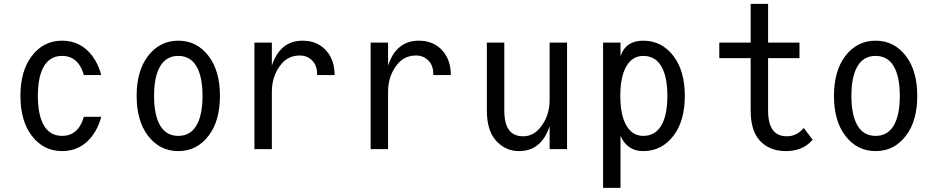

<svg xmlns="http://www.w3.org/2000/svg" viewBox="-20 -752 4728 968"><path d="M490.7 -163.1Q475.6 -107.9 446.3 -68.4Q388.2 9.8 293 9.8Q198.7 9.8 139.6 -68.4Q83 -143.1 83 -268.6Q83 -394 139.6 -468.8Q198.7 -546.9 293 -546.9Q388.2 -546.9 446.3 -468.8Q475.6 -429.2 490.7 -373.5Q490.7 -373.5 402.8 -373.5Q397.5 -392.1 390.1 -407.2Q359.9 -470.2 293 -470.2Q226.6 -470.2 195.8 -407.2Q170.9 -356 170.9 -268.6Q170.9 -181.2 195.8 -129.9Q226.6 -66.9 293 -66.9Q359.9 -66.9 390.1 -129.9Q397.5 -145 402.8 -163.1Z M976.1 -129.9Q1001 -181.2 1001 -268.6Q1001 -356 976.1 -407.2Q945.3 -470.2 878.9 -470.2Q812.5 -470.2 781.7 -407.2Q756.8 -356 756.8 -268.6Q756.8 -181.2 781.7 -129.9Q812.5 -66.9 878.9 -66.9Q945.3 -66.9 976.1 -129.9ZM725.6 -68.4Q668.9 -143.1 668.9 -268.6Q668.9 -394 725.6 -468.8Q784.7 -546.9 878.9 -546.9Q973.1 -546.9 1032.2 -468.8Q1088.9 -394 1088.9 -268.6Q1088.9 -143.1 1032.2 -68.4Q973.1 9.8 878.9 9.8Q784.7 9.8 725.6 -68.4Z M1262.7 0V-537.1H1350.6V-421.4Q1392.1 -546.9 1505.4 -546.9Q1583 -546.9 1627.9 -493.2Q1667 -446.3 1667 -373.5H1579.1Q1579.1 -418.9 1557.6 -442.9Q1531.2 -472.2 1492.2 -472.2Q1434.6 -472.2 1399.4 -430.2Q1350.6 -372.1 1350.6 -289.1V0Z M1848.6 0V-537.1H1936.5V-421.4Q1978 -546.9 2091.3 -546.9Q2168.9 -546.9 2213.9 -493.2Q2252.9 -446.3 2252.9 -373.5H2165Q2165 -418.9 2143.6 -442.9Q2117.2 -472.2 2078.1 -472.2Q2020.5 -472.2 1985.4 -430.2Q1936.5 -372.1 1936.5 -289.1V0Z M2838.9 0H2751V-115.7Q2709.5 9.8 2596.2 9.8Q2526.9 9.8 2479 -44.9Q2434.6 -95.7 2434.6 -195.8V-537.1H2522.5V-195.8Q2522.5 -127 2547.4 -95.2Q2570.8 -64.9 2617.7 -64.9Q2667 -64.9 2702.1 -106.9Q2751 -165 2751 -248V-537.1H2838.9Z M3222.7 -470.2Q3163.1 -470.2 3132.3 -407.2Q3107.4 -356 3107.4 -268.6Q3107.4 -181.2 3132.3 -129.9Q3163.1 -66.9 3222.7 -66.9Q3289.1 -66.9 3319.8 -129.9Q3344.7 -181.2 3344.7 -268.6Q3344.7 -356 3319.8 -407.2Q3289.1 -470.2 3222.7 -470.2ZM3020.5 -537.1H3108.4V-469.7Q3135.7 -546.9 3222.7 -546.9Q3316.9 -546.9 3376 -468.8Q3432.6 -394 3432.6 -268.6Q3432.6 -143.1 3376 -68.4Q3316.9 9.8 3222.7 9.8Q3142.1 9.8 3108.4 -67.4V195.3H3020.5Z M3942.4 9.8Q3857.9 9.8 3809.1 -44.9Q3764.6 -94.7 3764.6 -195.8V-459H3606.4V-537.1H3764.6V-732.4H3852.5V-537.1H4010.7V-459H3852.5V-195.8Q3852.5 -127.4 3877.4 -95.2Q3900.9 -64.9 3947.8 -64.9Q3997.1 -64.9 4032.2 -106.9L4077.1 -47.4Q4028.3 9.8 3942.4 9.8Z M4491.7 -129.9Q4516.6 -181.2 4516.6 -268.6Q4516.6 -356 4491.7 -407.2Q4460.9 -470.2 4394.5 -470.2Q4328.1 -470.2 4297.4 -407.2Q4272.5 -356 4272.5 -268.6Q4272.5 -181.2 4297.4 -129.9Q4328.1 -66.9 4394.5 -66.9Q4460.9 -66.9 4491.7 -129.9ZM4241.2 -68.4Q4184.6 -143.1 4184.6 -268.6Q4184.6 -394 4241.2 -468.8Q4300.3 -546.9 4394.5 -546.9Q4488.8 -546.9 4547.9 -468.8Q4604.5 -394 4604.5 -268.6Q4604.5 -143.1 4547.9 -68.4Q4488.8 9.8 4394.5 9.8Q4300.3 9.8 4241.2 -68.4Z"/></svg>

Font: Consola Mono
Style: Book
Weight: 400
Monospace: yes
Designer: Wojciech Kalinowski "wmk69" (wmk69@o2.pl)
Foundry: Wojciech Kalinowski "wmk69" (wmk69@o2.pl)
Version: Version 2.1.0